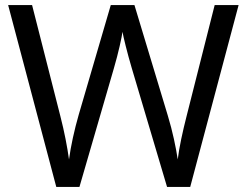

<svg xmlns="http://www.w3.org/2000/svg" viewBox="-20 -734 970 754"><path d="M917 -714H823L713 -279C697 -216 684 -157 678 -108C671 -154 658 -218 639 -280L508 -714H415L289 -283C272 -224 258 -160 251 -108C244 -158 233 -216 217 -278L106 -714H12L201 0H292L427 -465C445 -526 459 -591 461 -609C464 -591 480 -525 497 -468L636 0H727Z"/></svg>

Font: Noto Sans Sunuwar
Style: Regular
Weight: 400
Designer: Anshuman Pandey
Foundry: Jamra Patel LLC
Version: Version 1.000